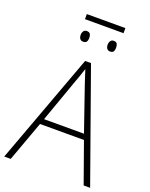

<svg xmlns="http://www.w3.org/2000/svg" viewBox="-178 -1079 913 1170"><g transform="rotate(20 278.5 -494.0)"><path d="M515 0 422 -261H137L42 0H0L264 -716H302L557 0ZM409 -297 312 -578Q307 -594 298.5 -619Q290 -644 282 -670Q274 -646 266 -622Q258 -598 250 -578L150 -297ZM426 -988V-955H176V-988ZM212 -891Q228 -891 234 -881Q240 -871 240 -856Q240 -841 234 -831.5Q228 -822 212 -822Q198 -822 191 -831.5Q184 -841 184 -856Q184 -871 191 -881Q198 -891 212 -891ZM386 -891Q403 -891 408.5 -881Q414 -871 414 -856Q414 -841 408.5 -831.5Q403 -822 386 -822Q373 -822 366 -831.5Q359 -841 359 -856Q359 -871 366 -881Q373 -891 386 -891Z"/></g></svg>

Font: Noto Sans Disp ExtLt
Style: Regular
Weight: 200
Designer: Monotype Design Team
Foundry: Monotype Imaging Inc.
Version: Version 2.000;GOOG;noto-source:20170915:90ef993387c0